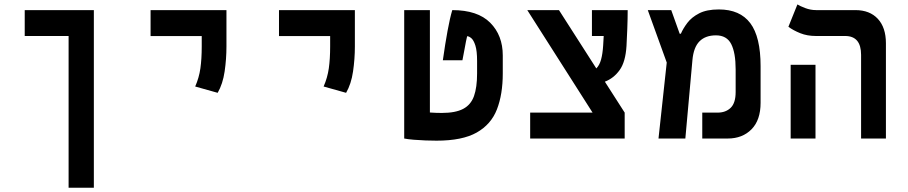

<svg xmlns="http://www.w3.org/2000/svg" viewBox="-20 -632 4142 876"><path d="M408.2 224.6H293V-467.8H92.8V-585.9H408.2Z M973.1 -208.5 870.6 -237.3Q888.2 -277.3 894.3 -320.3Q900.4 -363.3 900.4 -419.9V-467.3H667V-585.9H1013.2V-419.9Q1013.2 -363.3 1004.9 -306.2Q996.6 -249 973.1 -208.5Z M1559.1 -208.5 1456.5 -237.3Q1474.1 -277.3 1480.2 -320.3Q1486.3 -363.3 1486.3 -419.9V-467.3H1252.9V-585.9H1599.1V-419.9Q1599.1 -363.3 1590.8 -306.2Q1582.5 -249 1559.1 -208.5Z M1971.7 9.8Q1949.7 9.8 1921.9 8.8Q1894 7.8 1867.7 5.6Q1841.3 3.4 1824.2 0V-585.9H1941.4V-118.7Q1968.8 -116.7 1995.6 -116.7Q2058.1 -116.7 2093.3 -135.3Q2128.4 -153.8 2142.6 -193.6Q2156.7 -233.4 2156.7 -296.9V-354Q2156.7 -399.9 2148.9 -424.3Q2141.1 -448.7 2130.4 -457.8Q2119.6 -466.8 2111.3 -466.8Q2108.4 -455.1 2106 -442.9Q2103.5 -430.7 2100.1 -411.1Q2096.7 -391.6 2089.8 -356.9H2000.5Q2011.2 -433.1 2022 -491.5Q2032.7 -549.8 2043.5 -585.9Q2159.2 -585.9 2216.6 -528.3Q2273.9 -470.7 2273.9 -378.9V-296.9Q2273.9 -201.7 2247.3 -133.1Q2220.7 -64.5 2155 -27.3Q2089.4 9.8 1971.7 9.8Z M2398.9 0V-118.2H2683.6L2385.7 -585.9H2530.3L2700.7 -319.8Q2715.3 -334.5 2722.4 -360.4Q2729.5 -386.2 2731.9 -424.3Q2733.4 -444.3 2734.4 -467.8H2680.7V-585.9H2843.8Q2843.8 -547.4 2842 -500.2Q2840.3 -453.1 2838.4 -422.4Q2834 -349.6 2807.1 -312.3Q2780.3 -274.9 2739.7 -259.3L2830.1 -118.2V0Z M2984.4 0 3022 -346.7 2935.5 -585.9H3042.5L3081.1 -478H3086.4Q3096.7 -502 3116 -527.6Q3135.3 -553.2 3169.7 -571Q3204.1 -588.9 3259.8 -588.9Q3356 -588.9 3403.1 -526.4Q3450.2 -463.9 3450.2 -330.1V-163.1Q3450.2 -84 3408.7 -42Q3367.2 0 3300.3 0H3184.1V-118.2H3254.4Q3291 -118.2 3313.7 -140.1Q3336.4 -162.1 3336.4 -212.4V-315.4Q3336.4 -391.1 3316.2 -430.9Q3295.9 -470.7 3246.6 -470.7Q3198.7 -470.7 3171.6 -443.6Q3144.5 -416.5 3139.2 -357.9L3106.9 0Z M3908.7 0V-381.8Q3908.7 -467.8 3835.9 -467.8H3702.1Q3663.1 -467.8 3631.3 -480.5Q3599.6 -493.2 3577.1 -509.8L3618.2 -611.8Q3629.4 -604.5 3653.8 -595.2Q3678.2 -585.9 3703.6 -585.9H3882.8Q3948.2 -585.9 3985.1 -546.1Q4022 -506.3 4022 -434.6V0ZM3587.4 0V-336.4H3700.7V0Z"/></svg>

Font: Cascadia Mono NF SemiBold
Style: Regular
Weight: 600
Monospace: yes
Designer: Aaron Bell
Foundry: Saja Typeworks
Version: Version 2404.023; ttfautohint (v1.8.4)